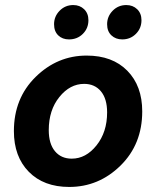

<svg xmlns="http://www.w3.org/2000/svg" viewBox="-20 -728 640 760"><path d="M254 12Q153 12 94 -48Q35 -108 35 -209Q35 -339 121 -423.5Q207 -508 323 -508Q425 -508 484 -448Q543 -388 543 -287Q543 -157 457 -72.5Q371 12 254 12ZM264 -100Q320 -100 362 -152.5Q404 -205 404 -283Q404 -337 379.5 -366.5Q355 -396 313 -396Q257 -396 215 -344Q173 -292 173 -213Q173 -159 197.5 -129.5Q222 -100 264 -100ZM253 -572Q227 -572 210.5 -588Q194 -604 194 -632Q194 -663 216 -685.5Q238 -708 270 -708Q296 -708 313 -691.5Q330 -675 330 -648Q330 -616 308 -594Q286 -572 253 -572ZM464 -572Q438 -572 421 -588Q404 -604 404 -632Q404 -663 426 -685.5Q448 -708 480 -708Q506 -708 523 -691.5Q540 -675 540 -648Q540 -616 518 -594Q496 -572 464 -572Z"/></svg>

Font: TypoPRO Source Code Pro
Style: Bold Italic
Weight: 700
Italic angle: -11°
Monospace: yes
Designer: Paul D. Hunt, Teo Tuominen
Foundry: Adobe Systems Incorporated
Version: Version 1.030;PS 1.0;hotconv 1.0.84;makeotf.lib2.5.63406